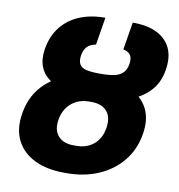

<svg xmlns="http://www.w3.org/2000/svg" viewBox="-83 -813 835 898"><g transform="rotate(10 334.5 -363.5)"><path d="M358.9 -457.5H369.6Q456.1 -457.5 514.4 -430.9Q572.8 -404.3 598.6 -354Q624.5 -303.7 612.3 -231.9Q599.6 -156.2 555.2 -102.3Q510.7 -48.3 443.4 -19.3Q376 9.8 292 9.8H281.7Q198.2 9.8 139.4 -19Q80.6 -47.9 54 -101.6Q27.3 -155.3 40 -230Q51.8 -302.7 94 -353.5Q136.2 -404.3 204.1 -430.9Q272 -457.5 358.9 -457.5ZM349.6 -338.4H339.4Q289.6 -338.4 255.1 -309.8Q220.7 -281.2 211.9 -229.5Q203.6 -179.7 228.8 -151.6Q253.9 -123.5 303.7 -124H314Q363.3 -123.5 397.2 -151.4Q431.2 -179.2 439.5 -231.4Q447.3 -282.7 423.1 -310.5Q398.9 -338.4 349.6 -338.4ZM360.4 -475.6H372.6Q407.7 -475.6 433.1 -481Q458.5 -486.3 473.9 -501.5Q489.3 -516.6 493.7 -545.4Q497.6 -571.8 488 -586.4Q478.5 -601.1 453.6 -606.4L475.1 -737.3Q543.9 -737.8 590.1 -715.1Q636.2 -692.4 656 -649.7Q675.8 -606.9 665.5 -545.4Q655.3 -481.4 613.8 -439.7Q572.3 -397.9 505.6 -377.7Q439 -357.4 352.5 -357.4H339.8Q275.4 -357.4 225.8 -368.7Q176.3 -379.9 143.6 -402.8Q110.8 -425.8 97.4 -461.2Q84 -496.6 91.8 -545.4Q102.1 -606.9 135.7 -649.9Q169.4 -692.9 222.9 -715.3Q276.4 -737.8 345.2 -737.3L323.7 -606.4Q296.4 -601.1 282.5 -586.7Q268.6 -572.3 263.7 -545.4Q259.3 -516.1 269 -501Q278.8 -485.8 302 -480.7Q325.2 -475.6 360.4 -475.6Z"/></g></svg>

Font: Inter 28pt ExtraBold
Style: Italic
Weight: 800
Italic angle: -9.3988°
Designer: Rasmus Andersson
Foundry: rsms
Version: Version 4.001;git-66647c0bb